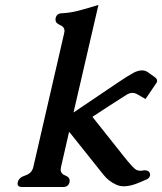

<svg xmlns="http://www.w3.org/2000/svg" viewBox="-20 -749 657 779"><path d="M259.8 -211.9 227.5 -71.3Q226.6 -65.9 226.1 -61.5Q226.1 -43.9 244.4 -37.1Q262.7 -30.3 262.7 -16.1Q262.7 -13.2 262.2 -10.3Q257.8 9.8 235.4 9.8H69.8Q51.3 9.8 51.3 -3.9Q51.3 -6.8 52.2 -10.3Q56.6 -28.8 83 -37.4Q109.4 -45.9 115.2 -71.3L240.2 -613.8Q241.2 -618.7 241.7 -623Q241.7 -640.1 223.4 -647.5Q205.1 -654.8 205.1 -669.4Q205.1 -672.4 205.6 -675.3Q210 -695.3 232.4 -695.3Q263.2 -696.8 295.4 -704.8Q327.6 -712.9 379.4 -729L278.3 -292.5L458.5 -414.1Q495.1 -439 521.5 -453.6Q540.5 -463.4 556.2 -463.4Q568.4 -463.4 578.6 -457L609.9 -434.6Q617.2 -428.7 617.2 -421.4Q617.2 -419.9 617.2 -418Q616.2 -413.6 612.8 -409.7L570.3 -347.2L537.6 -366.2Q527.3 -372.1 517.1 -372.1Q505.4 -372.1 492.2 -363.8Q409.2 -311 355 -274.9L481 -116.2Q520.5 -66.4 532.7 -60.1Q540.5 -56.2 549.3 -56.2Q552.7 -56.2 556.6 -56.6Q562 -58.1 566.9 -58.1Q585 -58.1 588.9 -43.9Q589.4 -39.1 588.4 -36.1Q585.9 -25.4 573.7 -20.5L539.1 -5.9Q507.8 6.8 482.9 6.8Q465.8 6.8 452.1 0.5Q420.9 -13.2 399.4 -40.5L262.2 -212.4Q264.6 -214.4 265.1 -214.8Q264.2 -214.8 259.8 -211.9Z"/></svg>

Font: Caudex
Style: Bold
Weight: 700
Italic angle: -13°
Version: Version 1.04